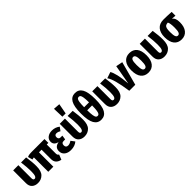

<svg xmlns="http://www.w3.org/2000/svg" viewBox="353 -2383 3950 3950"><g transform="rotate(-45 2328.0 -408.0)"><path d="M442 -255Q442 -110 379 -47Q316 16 221 16Q140 16 90.5 -28.5Q41 -73 41 -159V-531H192V-154Q192 -122 201.5 -108.5Q211 -95 231 -95Q260 -95 275.5 -130.5Q291 -166 291 -261Q291 -370 270 -531H418Q430 -444 436 -383Q442 -322 442 -255Z M940 -93 897 16Q828 2 791.5 -37Q755 -76 755 -146V-419L679 -418V0H531V-418Q505 -417 480 -408L452 -509Q475 -521 504.5 -526Q534 -531 591 -531H952L953 -419H906V-159Q906 -132 913.5 -118Q921 -104 940 -93Z M1355 -489 1298 -412Q1273 -428 1251.5 -435Q1230 -442 1207 -442Q1182 -442 1167.5 -427Q1153 -412 1153 -383Q1153 -353 1167.5 -337Q1182 -321 1211 -321H1262L1248 -225H1205Q1170 -225 1155 -208Q1140 -191 1140 -158Q1140 -92 1205 -92Q1228 -92 1251.5 -100.5Q1275 -109 1304 -129L1366 -47Q1332 -17 1285 -0.5Q1238 16 1179 16Q1093 16 1039 -26.5Q985 -69 985 -145Q985 -203 1016.5 -236.5Q1048 -270 1114 -282Q1001 -308 1001 -402Q1001 -468 1052 -508Q1103 -548 1183 -548Q1281 -548 1355 -489Z M1797 -255Q1797 -110 1734 -47Q1671 16 1576 16Q1495 16 1445.5 -28.5Q1396 -73 1396 -159V-531H1547V-154Q1547 -122 1556.5 -108.5Q1566 -95 1586 -95Q1615 -95 1630.5 -130.5Q1646 -166 1646 -261Q1646 -370 1625 -531H1773Q1785 -444 1791 -383Q1797 -322 1797 -255ZM1530 -833 1675 -822 1633 -596H1538Z M2274 -373Q2274 -168 2221.5 -76Q2169 16 2063 16Q1958 16 1905.5 -75.5Q1853 -167 1853 -372Q1853 -575 1906 -666.5Q1959 -758 2064 -758Q2169 -758 2221.5 -667Q2274 -576 2274 -373ZM1992 -417H2134Q2133 -514 2125 -563.5Q2117 -613 2103 -630.5Q2089 -648 2064 -648Q2039 -648 2024 -630.5Q2009 -613 2001 -563.5Q1993 -514 1992 -417ZM2134 -328H1992Q1993 -230 2001.5 -179Q2010 -128 2024.5 -110.5Q2039 -93 2063 -93Q2087 -93 2101.5 -110.5Q2116 -128 2124.5 -179Q2133 -230 2134 -328Z M2742 -255Q2742 -110 2679 -47Q2616 16 2521 16Q2440 16 2390.5 -28.5Q2341 -73 2341 -159V-531H2492V-154Q2492 -122 2501.5 -108.5Q2511 -95 2531 -95Q2560 -95 2575.5 -130.5Q2591 -166 2591 -261Q2591 -370 2570 -531H2718Q2730 -444 2736 -383Q2742 -322 2742 -255Z M2980 -121 3056 -547 3202 -518 3063 0H2888Q2860 -194 2826 -320.5Q2792 -447 2750 -502L2885 -548Q2916 -501 2941.5 -392.5Q2967 -284 2980 -121Z M3656 -265Q3656 -130 3597.5 -56.5Q3539 17 3435 17Q3331 17 3272.5 -54.5Q3214 -126 3214 -266Q3214 -403 3272.5 -475.5Q3331 -548 3435 -548Q3539 -548 3597.5 -477Q3656 -406 3656 -265ZM3369 -266Q3369 -170 3384.5 -132Q3400 -94 3435 -94Q3470 -94 3485.5 -132.5Q3501 -171 3501 -265Q3501 -360 3485.5 -398Q3470 -436 3435 -436Q3400 -436 3384.5 -397.5Q3369 -359 3369 -266Z M4124 -255Q4124 -110 4061 -47Q3998 16 3903 16Q3822 16 3772.5 -28.5Q3723 -73 3723 -159V-531H3874V-154Q3874 -122 3883.5 -108.5Q3893 -95 3913 -95Q3942 -95 3957.5 -130.5Q3973 -166 3973 -261Q3973 -370 3952 -531H4100Q4112 -444 4118 -383Q4124 -322 4124 -255Z M4652 -420 4556 -428Q4592 -402 4607 -362Q4622 -322 4622 -260Q4622 -129 4563 -56Q4504 17 4401 17Q4297 17 4238.5 -54.5Q4180 -126 4180 -266Q4180 -393 4240.5 -466Q4301 -539 4419 -539Q4512 -539 4652 -531ZM4467 -260Q4467 -386 4441 -431Q4401 -430 4378 -416Q4355 -402 4345 -366.5Q4335 -331 4335 -265Q4335 -169 4350.5 -131.5Q4366 -94 4401 -94Q4436 -94 4451.5 -132Q4467 -170 4467 -260Z"/></g></svg>

Font: Fira Sans Extra Condensed
Style: Bold
Weight: 700
Width: 1
Designer: Carrois Corporate & Edenspiekermann AG
Foundry: Carrois Corporate GbR & Edenspiekermann AG
Version: Version 4.203